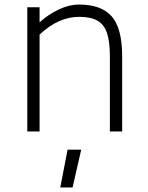

<svg xmlns="http://www.w3.org/2000/svg" viewBox="-20 -578 652 844"><path d="M100 0ZM517 -330V0H463V-330Q463 -395 450.5 -432.5Q438 -470 408.5 -487Q379 -504 328 -504Q237 -504 154 -426V0H100V-546H154V-480Q193 -515 238.5 -536.5Q284 -558 328 -558Q425 -558 471 -506Q517 -454 517 -330ZM277 80H337L299 246H245Z"/></svg>

Font: Biryani UltraLight
Style: Regular
Weight: 250
Designer: Dan Reynolds and Mathieu Réguer
Foundry: Dan Reynolds and Mathieu Réguer
Version: Version 1.003; ttfautohint (v1.1) -l 5 -r 5 -G 72 -x 0 -D la